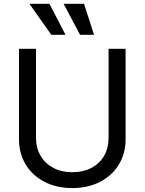

<svg xmlns="http://www.w3.org/2000/svg" viewBox="-20 -959 747 992"><path d="M628.9 -707V-239.3Q628.9 -167 594.7 -109.9Q560.5 -52.7 498 -20Q435.5 12.7 353.5 12.7Q271.5 12.7 209 -20Q146.5 -52.7 112.3 -109.9Q78.1 -167 78.1 -239.3V-707H166V-246.1Q166 -195.3 189 -155.3Q211.9 -115.2 254.4 -92.3Q296.9 -69.3 353.5 -69.3Q411.1 -69.3 453.6 -92.3Q496.1 -115.2 518.6 -155.3Q541 -195.3 541 -246.1V-707ZM131.8 -939.5H235.4L318.4 -779.3H245.1ZM308.6 -939.5H414.1L465.8 -779.3H393.6Z"/></svg>

Font: Pretendard GOV Variable
Style: Regular
Weight: 400
Designer: Base glyphs from Inter by Rasmus Andersson; Hangul glyphs from Noto Sans CJK(Source Han Sans) by Jang Soo-young and Kang
Foundry: Kil Hyung-jin
Version: Version 1.307;Glyphs 3.2 (3192)